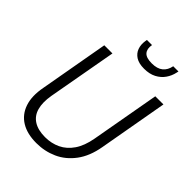

<svg xmlns="http://www.w3.org/2000/svg" viewBox="-258 -1030 1166 1166"><g transform="rotate(45 325.5 -447.0)"><path d="M271 12Q192 12 140.5 -19.5Q89 -51 68.5 -111Q48 -171 64 -255L143 -700H213L133 -255Q122 -190 134.5 -144.5Q147 -99 184.5 -75Q222 -51 283 -51Q337 -51 382 -72.5Q427 -94 458 -139.5Q489 -185 502 -257L581 -700H651L572 -255Q556 -163 511.5 -103.5Q467 -44 404.5 -16Q342 12 271 12ZM414 -770Q369 -770 342.5 -787Q316 -804 306 -832Q296 -860 301 -893L303 -906H347Q340 -868 358 -847Q376 -826 424 -826Q471 -826 496.5 -847Q522 -868 529 -906H574L571 -893Q564 -860 544.5 -832Q525 -804 492.5 -787Q460 -770 414 -770Z"/></g></svg>

Font: DM Sans 28pt Light
Style: Italic
Weight: 300
Italic angle: -10°
Version: Version 4.004;gftools[0.9.30]